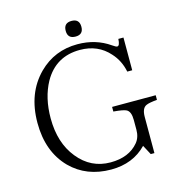

<svg xmlns="http://www.w3.org/2000/svg" viewBox="-127 -989 1036 1115"><g transform="rotate(-15 391.0 -432.0)"><path d="M765.1 -308.1Q716.8 -303.7 700.2 -295.9Q670.9 -283.7 670.9 -230V-13.2H648.9L618.2 -70.8Q536.1 14.2 404.8 14.2Q256.8 14.2 162.1 -80.6Q60.1 -184.6 60.1 -357.9Q60.1 -536.1 168.9 -645Q264.2 -739.7 401.9 -739.7Q511.7 -739.7 595.2 -681.2Q615.2 -667 623 -667Q638.2 -667 640.1 -708H670.9V-511.2H641.1Q627.4 -579.6 583 -627.9Q516.1 -704.1 407.2 -704.1Q261.7 -704.1 190.9 -578.1Q141.1 -487.3 141.1 -363.8Q141.1 -215.8 217.3 -122.1Q293.9 -26.9 412.1 -26.9Q522.9 -26.9 580.1 -95.7Q605 -125.5 605 -170.9V-230Q605 -280.8 580.1 -293.9Q562.5 -303.2 502.9 -308.1V-335.9H765.1ZM404.3 -879.4Q451.2 -879.4 451.2 -832Q451.2 -785.2 404.3 -785.2Q356.9 -785.2 356.9 -832Q356.9 -879.4 404.3 -879.4Z"/></g></svg>

Font: I.Ming
Style: Regular
Weight: 400
Designer: Ichiten Fonts Project
Version: Version 5.10 Mar 24, 2018